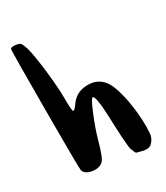

<svg xmlns="http://www.w3.org/2000/svg" viewBox="-151 -736 617 714"><g transform="rotate(-30 157.0 -379.0)"><path d="M13.7 -665Q16.6 -668.9 27.3 -668.9Q31.2 -668.9 37.1 -668Q50.8 -666 55.7 -661.1Q59.6 -656.2 66.4 -636.7Q76.2 -602.5 85 -527.3Q93.8 -451.2 93.8 -404.3Q93.8 -348.6 98.6 -348.6Q105.5 -348.6 119.1 -369.1Q143.6 -403.3 186.5 -405.3Q230.5 -408.2 256.8 -377.9Q279.3 -352.5 293.9 -278.3Q304.7 -219.7 304.7 -165Q304.7 -150.4 303.7 -135.7Q302.7 -116.2 289.1 -100.6Q281.2 -91.8 273.4 -89.8Q269.5 -88.9 264.6 -88.9Q259.8 -88.9 252 -89.8Q242.2 -91.8 236.3 -93.8Q231.4 -94.7 224.6 -96.7Q219.7 -99.6 217.8 -107.4Q214.8 -114.3 211.9 -121.1Q210 -127.9 209 -144.5Q207 -161.1 206.1 -175.8Q206.1 -191.4 204.1 -219.7Q203.1 -259.8 201.2 -286.1Q200.2 -311.5 197.3 -327.1Q195.3 -342.8 192.4 -349.6Q190.4 -356.4 185.5 -356.4Q179.7 -356.4 158.2 -304.7Q136.7 -252.9 123 -204.1Q106.4 -143.6 95.7 -132.8Q81.1 -115.2 49.8 -119.1Q18.6 -124 12.7 -143.6Q10.7 -153.3 10.7 -338.9Q10.7 -346.7 10.7 -354.5Q10.7 -379.9 10.7 -407.2Q10.7 -659.2 13.7 -665Z"/></g></svg>

Font: CillaFHscript
Style: Medium
Weight: 400
Designer: Cecilia Bingert
Version: Version 001.000